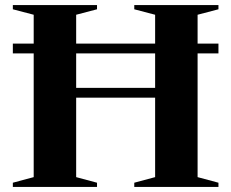

<svg xmlns="http://www.w3.org/2000/svg" viewBox="-20 -735 910 755"><path d="M279.5 -38.5 361.5 -16.5V0H30.5V-16.5L112.5 -38.5V-525H30.5V-563.5H112.5V-677L30.5 -698.5V-715H361.5V-698.5L279.5 -677V-563.5H590V-677L508 -698.5V-715H839V-698.5L757 -677V-563.5H839V-525H757V-38.5L839 -16.5V0H508V-16.5L590 -38.5V-351H279.5ZM279.5 -389.5H590V-525H279.5Z"/></svg>

Font: Newsreader Display SemiBold
Style: Regular
Weight: 600
Designer: Hugues Gentile
Foundry: Production Type
Version: Version 1.001